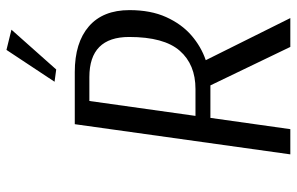

<svg xmlns="http://www.w3.org/2000/svg" viewBox="-178 -718 896 579"><g transform="rotate(-90 269.5 -428.0)"><path d="M470 -841 350 -706 313 -711 409 -856ZM185 -650H342Q431 -650 480 -607.5Q529 -565 529 -485Q529 -421 508 -374.5Q487 -328 453 -298.5Q419 -269 378 -255L505 0H418L302 -241H204L170 0H94ZM255 -606 210 -286H291Q365 -286 406.5 -333.5Q448 -381 448 -486Q448 -606 327 -606Z"/></g></svg>

Font: Arsenal SC
Style: Italic
Weight: 400
Italic angle: -9.10001°
Designer: Andrij Shevchenko
Foundry: Stairsfor
Version: Version 2.001; ttfautohint (v1.8.4.7-5d5b)